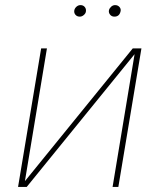

<svg xmlns="http://www.w3.org/2000/svg" viewBox="-20 -736 621 756"><path d="M78.1 -22.7 502.8 -545.5H536.9L446 0H423.3L509.9 -522.7L85.2 0H51.1L142 -545.5H164.8ZM430.4 -670.5Q419.7 -670.5 413.4 -678.4Q407 -686.4 409.1 -696Q410.9 -703.5 417.8 -709.7Q424.7 -715.9 433.2 -715.9Q443.9 -715.9 450.6 -708.3Q457.4 -700.6 454.5 -690.3Q449.6 -670.5 430.4 -670.5ZM294 -670.5Q283.4 -670.5 277 -677.9Q270.6 -685.4 272.7 -696Q274.5 -703.8 281.4 -709.9Q288.4 -715.9 296.9 -715.9Q307.5 -715.9 313.7 -708.5Q320 -701 318.2 -690.3Q317.1 -682.9 309.8 -676.7Q302.6 -670.5 294 -670.5Z"/></svg>

Font: Inter UI Thin
Style: Italic
Weight: 100
Italic angle: -9.39999°
Designer: Rasmus Andersson
Foundry: rsms
Version: 3.2;8d6f07862